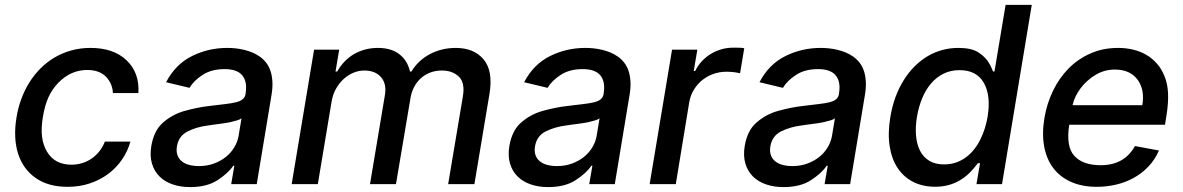

<svg xmlns="http://www.w3.org/2000/svg" viewBox="-20 -747 4800 779"><path d="M46.9 -270.2Q52.9 -308.6 66.1 -344.5Q79.2 -380.3 98.7 -411.8Q118.3 -443.2 144 -469.1Q169.7 -495 201 -513.5Q232.2 -532 269 -542.3Q305.8 -552.6 346.9 -552.6Q440.7 -552.6 493.3 -502.5Q546.5 -452.1 541.5 -369.3H438.2Q436.1 -408.4 410.2 -435.4Q383.5 -463.1 333.5 -463.1Q268.1 -463.1 217.3 -411.9Q191.8 -386 176.5 -352.1Q161.2 -318.2 154.1 -272.7Q146.3 -226.9 150.6 -192.5Q154.8 -158 170.8 -131.4Q202.1 -78.8 269.9 -78.8Q292.6 -78.8 313.4 -85.2Q334.2 -91.6 351.7 -103.7Q369.3 -115.8 383.2 -133.2Q397 -150.6 405.5 -172.6H509.2Q497.9 -132.8 474.8 -99.3Q451.7 -65.7 418.7 -41.2Q385.7 -16.7 344.1 -2.8Q302.6 11 254.3 11Q175.4 11 124.3 -25.2Q98.7 -43 80.8 -68.2Q62.9 -93.4 53.1 -124.6Q43.3 -155.9 41.7 -192.6Q40.1 -229.4 46.9 -270.2Z M593.8 -154.1Q599.1 -185.4 610.6 -209Q622.2 -232.6 640.6 -248.9Q679 -282.7 727.3 -296.5Q752.8 -303.6 778.2 -308.9Q803.6 -314.3 830.3 -317.1Q867.5 -321.7 894 -324.8Q920.5 -327.8 938 -332.2Q955.6 -336.6 964.8 -344.5Q974.1 -352.3 976.6 -366.5V-369Q984 -415.1 963.2 -440.9Q942.5 -466.6 891.3 -466.6Q838.1 -466.6 802.2 -443.2Q766 -419.7 748.9 -390.6L653.8 -413.4Q692.5 -487.2 760.3 -520.2Q826.3 -552.6 902.3 -552.6Q918.3 -552.6 935.5 -550.8Q952.8 -549 970 -544.9Q987.2 -540.8 1003.7 -534.1Q1020.2 -527.3 1034.4 -517Q1049 -506.7 1060 -492.5Q1071 -478.3 1077.4 -459.3Q1083.8 -440.3 1085.2 -416.2Q1086.6 -392 1081.7 -362.2L1021.7 0H918L930.8 -74.6H926.5Q906.2 -44.4 862.6 -16Q819.6 12.1 751.1 12.1Q712.4 12.1 680.4 1.1Q648.4 -9.9 627.1 -31.1Q605.8 -52.2 596.6 -83.3Q587.4 -114.3 593.8 -154.1ZM787.3 -73.2Q820.3 -73.2 848.2 -83.5Q876.1 -93.8 897 -110.8Q918 -127.8 931.1 -150.2Q944.2 -172.6 948.2 -196.7L959.9 -267Q954.2 -262.4 942.3 -258.7Q930.4 -255 916.9 -252Q903.4 -248.9 890.6 -247.2Q877.8 -245.4 870.4 -244.3Q855.5 -242.5 844.3 -240.9Q833.1 -239.3 824.2 -237.9Q800.8 -235.1 780.2 -229Q759.6 -223 741.1 -213.8Q704.5 -195 697.8 -152.7Q694.6 -133.2 699.8 -118.3Q704.9 -103.3 716.8 -93.2Q728.7 -83.1 746.8 -78.1Q764.9 -73.2 787.3 -73.2Z M1163.4 0 1254.3 -545.5H1356.2L1341.3 -456.7H1348Q1360.4 -479 1377.7 -497Q1394.9 -514.9 1415.8 -527.2Q1436.8 -539.4 1461.3 -546Q1485.8 -552.6 1512.8 -552.6Q1567.1 -552.6 1600.1 -527.2Q1633.2 -501.8 1643.5 -456.7H1649.1Q1662.3 -478.7 1680.9 -496.4Q1699.6 -514.2 1722.7 -526.6Q1745.7 -539.1 1772.5 -545.8Q1799.4 -552.6 1828.8 -552.6Q1903.1 -552.6 1942.1 -506Q1981.5 -459.2 1965.9 -365.8L1904.8 0H1798.3L1858 -355.8Q1867.5 -411.9 1841.3 -436.4Q1815.3 -460.9 1773.1 -460.9Q1747.2 -460.9 1725.5 -452.6Q1703.8 -444.2 1687.3 -429.3Q1670.8 -414.4 1660 -393.6Q1649.1 -372.9 1645.2 -347.7L1586.6 0H1481.2L1541.9 -362.6Q1549 -407.3 1525.9 -433.9Q1502.5 -460.9 1458.1 -460.9Q1435.4 -460.9 1413.5 -451.7Q1391.7 -442.5 1373.8 -426Q1355.8 -409.4 1343 -386.5Q1330.3 -363.6 1325.6 -336.3L1269.5 0Z M2046.5 -154.1Q2051.8 -185.4 2063.4 -209Q2074.9 -232.6 2093.4 -248.9Q2131.7 -282.7 2180 -296.5Q2205.6 -303.6 2231 -308.9Q2256.4 -314.3 2283 -317.1Q2320.3 -321.7 2346.8 -324.8Q2373.2 -327.8 2390.8 -332.2Q2408.4 -336.6 2417.6 -344.5Q2426.8 -352.3 2429.3 -366.5V-369Q2436.8 -415.1 2416 -440.9Q2395.2 -466.6 2344.1 -466.6Q2290.8 -466.6 2255 -443.2Q2218.8 -419.7 2201.7 -390.6L2106.5 -413.4Q2145.2 -487.2 2213.1 -520.2Q2279.1 -552.6 2355.1 -552.6Q2371.1 -552.6 2388.3 -550.8Q2405.5 -549 2422.8 -544.9Q2440 -540.8 2456.5 -534.1Q2473 -527.3 2487.2 -517Q2501.8 -506.7 2512.8 -492.5Q2523.8 -478.3 2530.2 -459.3Q2536.6 -440.3 2538 -416.2Q2539.4 -392 2534.4 -362.2L2474.4 0H2370.7L2383.5 -74.6H2379.3Q2359 -44.4 2315.3 -16Q2272.4 12.1 2203.8 12.1Q2165.1 12.1 2133.2 1.1Q2101.2 -9.9 2079.9 -31.1Q2058.6 -52.2 2049.4 -83.3Q2040.1 -114.3 2046.5 -154.1ZM2240.1 -73.2Q2273.1 -73.2 2301 -83.5Q2328.8 -93.8 2349.8 -110.8Q2370.7 -127.8 2383.9 -150.2Q2397 -172.6 2400.9 -196.7L2412.6 -267Q2407 -262.4 2395.1 -258.7Q2383.2 -255 2369.7 -252Q2356.2 -248.9 2343.4 -247.2Q2330.6 -245.4 2323.2 -244.3Q2308.2 -242.5 2297.1 -240.9Q2285.9 -239.3 2277 -237.9Q2253.6 -235.1 2233 -229Q2212.4 -223 2193.9 -213.8Q2157.3 -195 2150.6 -152.7Q2147.4 -133.2 2152.5 -118.3Q2157.7 -103.3 2169.6 -93.2Q2181.5 -83.1 2199.6 -78.1Q2217.7 -73.2 2240.1 -73.2Z M2706.7 -545.5H2809.3L2794.7 -458.8H2800.4Q2811.1 -480.8 2827.4 -498.4Q2843.8 -516 2864 -528.2Q2884.2 -540.5 2907.3 -547.1Q2930.4 -553.6 2954.9 -553.6H2963.8Q2973 -553.6 2983 -553.3Q2992.9 -552.9 2999.6 -551.1L2982.6 -449.6Q2979.4 -450.6 2973.7 -451.7Q2968 -452.8 2960.6 -453.8Q2953.1 -454.9 2944.6 -455.4Q2936.1 -456 2927.6 -456Q2899.9 -456 2874.6 -447.1Q2849.4 -438.2 2829.4 -422.1Q2809.3 -405.9 2795.5 -383.3Q2781.6 -360.8 2776.6 -333.1L2721.9 0H2615.8Z M3001.4 -154.1Q3006.7 -185.4 3018.3 -209Q3029.8 -232.6 3048.3 -248.9Q3086.6 -282.7 3134.9 -296.5Q3160.5 -303.6 3185.9 -308.9Q3211.3 -314.3 3237.9 -317.1Q3275.2 -321.7 3301.7 -324.8Q3328.1 -327.8 3345.7 -332.2Q3363.3 -336.6 3372.5 -344.5Q3381.7 -352.3 3384.2 -366.5V-369Q3391.7 -415.1 3370.9 -440.9Q3350.1 -466.6 3299 -466.6Q3245.7 -466.6 3209.9 -443.2Q3173.7 -419.7 3156.6 -390.6L3061.4 -413.4Q3100.1 -487.2 3168 -520.2Q3234 -552.6 3310 -552.6Q3326 -552.6 3343.2 -550.8Q3360.4 -549 3377.7 -544.9Q3394.9 -540.8 3411.4 -534.1Q3427.9 -527.3 3442.1 -517Q3456.7 -506.7 3467.7 -492.5Q3478.7 -478.3 3485.1 -459.3Q3491.5 -440.3 3492.9 -416.2Q3494.3 -392 3489.3 -362.2L3429.3 0H3325.6L3338.4 -74.6H3334.2Q3313.9 -44.4 3270.2 -16Q3227.3 12.1 3158.7 12.1Q3120 12.1 3088.1 1.1Q3056.1 -9.9 3034.8 -31.1Q3013.5 -52.2 3004.3 -83.3Q2995 -114.3 3001.4 -154.1ZM3195 -73.2Q3228 -73.2 3255.9 -83.5Q3283.7 -93.8 3304.7 -110.8Q3325.6 -127.8 3338.8 -150.2Q3351.9 -172.6 3355.8 -196.7L3367.5 -267Q3361.9 -262.4 3350 -258.7Q3338.1 -255 3324.6 -252Q3311.1 -248.9 3298.3 -247.2Q3285.5 -245.4 3278.1 -244.3Q3263.1 -242.5 3252 -240.9Q3240.8 -239.3 3231.9 -237.9Q3208.5 -235.1 3187.9 -229Q3167.3 -223 3148.8 -213.8Q3112.2 -195 3105.5 -152.7Q3102.3 -133.2 3107.4 -118.3Q3112.6 -103.3 3124.5 -93.2Q3136.4 -83.1 3154.5 -78.1Q3172.6 -73.2 3195 -73.2Z M3592.3 -271.7Q3606.5 -358 3647.4 -422.9Q3667.3 -454.5 3691.8 -478.7Q3716.3 -502.8 3744.3 -519.4Q3772.4 -535.9 3803.6 -544.2Q3834.9 -552.6 3867.9 -552.6Q3920.1 -552.6 3947.1 -535.9Q3959.2 -528.4 3968.6 -520.1Q3978 -511.7 3985.3 -502.1Q3992.5 -492.5 3998.2 -481.4Q4003.9 -470.2 4008.9 -457H4014.9L4060 -727.3H4166.2L4045.5 0H3941.8L3956.3 -84.9H3947.4Q3931.1 -62.5 3912.8 -44.7Q3894.5 -27 3873.4 -14.7Q3852.3 -2.5 3827.8 4.1Q3803.3 10.7 3774.1 10.7Q3724.4 10.7 3685.7 -8.7Q3647 -28.1 3622.5 -64.5Q3598 -100.9 3589.7 -153.2Q3581.3 -205.6 3592.3 -271.7ZM3810 -79.9Q3836.6 -79.9 3859 -87.7Q3881.4 -95.5 3899.7 -109.2Q3918 -122.9 3932.5 -141.3Q3947.1 -159.8 3957.7 -181.3Q3968.4 -202.8 3975.7 -226.2Q3983 -249.6 3986.9 -272.7Q4001.1 -358.3 3971.9 -410.5Q3942.5 -462.4 3873.2 -462.4Q3837 -462.4 3808.1 -448Q3779.1 -433.6 3757.5 -408.2Q3735.8 -382.8 3721.4 -348Q3707 -313.2 3700.3 -272.7Q3693.5 -231.9 3696.6 -196.6Q3699.6 -161.2 3712.9 -135.3Q3726.2 -109.4 3750.4 -94.6Q3774.5 -79.9 3810 -79.9Z M4217.7 -269.2Q4227.3 -326.3 4252 -377.8Q4276.6 -429.3 4314.6 -468.2Q4352.6 -507.1 4403.6 -529.8Q4454.5 -552.6 4516.7 -552.6Q4547.9 -552.6 4576.7 -545.8Q4605.5 -539.1 4630 -525Q4654.5 -511 4673.7 -489.3Q4692.8 -467.7 4704.9 -437.5Q4717.3 -407.3 4719.1 -368.3Q4720.9 -329.2 4712.7 -278.4L4706.7 -240.8H4318.2Q4304.3 -152.3 4339.1 -114.3Q4373.6 -76.7 4446 -76.7Q4541.9 -76.7 4584.9 -154.5L4682.2 -136.4Q4665.8 -98.7 4639.2 -71Q4612.6 -43.3 4579.4 -25Q4546.2 -6.7 4508 2.1Q4469.8 11 4430.4 11Q4370 11 4325.3 -9.1Q4280.5 -29.1 4253 -65.7Q4225.5 -102.3 4216.3 -154.1Q4207 -206 4217.7 -269.2ZM4331.7 -320.3H4614.7Q4625.4 -383.2 4595.2 -424Q4565 -464.8 4502.8 -464.8Q4461.3 -464.8 4425.4 -443.5Q4407.3 -432.9 4391.9 -418.9Q4376.4 -404.8 4364.3 -388.8Q4352.3 -372.9 4343.9 -355.5Q4335.6 -338.1 4331.7 -320.3Z"/></svg>

Font: Inter P Medium
Style: Italic
Weight: 500
Italic angle: 9.39999°
Designer: Rasmus Andersson
Foundry: rsms
Version: Version 3.018;git-588b23468